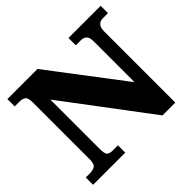

<svg xmlns="http://www.w3.org/2000/svg" viewBox="-163 -923 1131 1131"><g transform="rotate(-45 403.0 -357.0)"><path d="M21 0V-61H54Q81 -61 97 -71Q113 -81 113 -121V-597Q113 -634 98 -643.5Q83 -653 63 -653H21V-714H272L621 -255V-597Q621 -629 607 -641Q593 -653 573 -653H530V-714H798V-653H755Q733 -653 719.5 -639Q706 -625 706 -593V0H599L198 -533V-121Q198 -81 209 -71Q220 -61 246 -61H289V0Z"/></g></svg>

Font: Noto Serif Black
Style: Regular
Weight: 900
Designer: Monotype Design Team
Foundry: Monotype Imaging Inc.
Version: Version 2.014; ttfautohint (v1.8.4.7-5d5b)